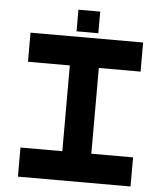

<svg xmlns="http://www.w3.org/2000/svg" viewBox="-57 -881 791 930"><g transform="rotate(5 339.0 -415.5)"><path d="M65 0V-141.5H268.5V-558.5H65V-700H612.5V-558.5H409.5V-141.5H612.5V0ZM286.5 -726V-831H392.5V-726Z"/></g></svg>

Font: Tourney Expanded Black
Style: Regular
Weight: 900
Width: 7
Designer: Tyler Finck
Foundry: Etcetera Type Co
Version: Version 1.010; ttfautohint (v1.8.3)